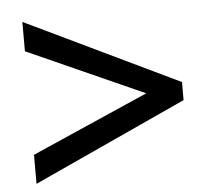

<svg xmlns="http://www.w3.org/2000/svg" viewBox="-42 -631 657 593"><g transform="rotate(-5 286.0 -334.0)"><path d="M48 -83 523 -301V-357L48 -585V-494L410 -332L48 -173Z"/></g></svg>

Font: Noto Serif Oriya Medium
Style: Regular
Weight: 500
Designer: David Williams
Foundry: Google LLC, David Williams
Version: Version 1.051